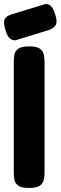

<svg xmlns="http://www.w3.org/2000/svg" viewBox="-20 -919 299 948"><path d="M123 9Q87 9 71 -2Q55 -13 51.5 -30.5Q48 -48 48 -67V-614Q48 -633 51.5 -650.5Q55 -668 71 -679Q87 -690 124 -690Q161 -690 176.5 -679Q192 -668 196 -650.5Q200 -633 200 -613V-66Q200 -47 196 -30Q192 -13 176 -2Q160 9 123 9ZM56 -720Q39 -719 27 -731Q15 -743 7 -770Q-4 -805 2.5 -822.5Q9 -840 40 -849L204 -899Q221 -900 232.5 -888Q244 -876 252 -849Q264 -815 256 -797.5Q248 -780 219 -770Z"/></svg>

Font: Fredoka Condensed SemiBold
Style: Regular
Weight: 600
Width: 3
Designer: Ben Nathan
Foundry: Milena B. Brandão, Ben Nathan
Version: Version 2.001